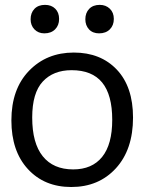

<svg xmlns="http://www.w3.org/2000/svg" viewBox="-20 -749 655 769"><path d="M25.6 -266.7Q25.6 -392.3 96.2 -465.4Q166.7 -538.5 275.6 -538.5Q383.3 -538.5 448.1 -469.9Q512.8 -401.3 512.8 -278.2Q512.8 -150 444.2 -75Q375.6 0 265.4 0Q157.7 0 91.7 -71.8Q25.6 -143.6 25.6 -266.7ZM109 -278.2Q109 -175.6 151.3 -123.1Q193.6 -70.5 273.1 -70.5Q348.7 -70.5 389.1 -120.5Q429.5 -170.5 429.5 -269.2Q429.5 -369.2 389.1 -418.6Q348.7 -467.9 266.7 -467.9Q193.6 -467.9 151.3 -422.4Q109 -376.9 109 -278.2ZM102.6 -671.8Q102.6 -697.4 117.9 -713.5Q133.3 -729.5 160.3 -729.5Q185.9 -729.5 201.3 -714.1Q216.7 -698.7 216.7 -673.1Q216.7 -647.4 200.6 -631.4Q184.6 -615.4 157.7 -615.4Q133.3 -615.4 117.9 -631.4Q102.6 -647.4 102.6 -671.8ZM321.8 -671.8Q321.8 -697.4 337.2 -713.5Q352.6 -729.5 379.5 -729.5Q403.8 -729.5 419.9 -714.1Q435.9 -698.7 435.9 -673.1Q435.9 -647.4 419.9 -631.4Q403.8 -615.4 376.9 -615.4Q351.3 -615.4 336.5 -631.4Q321.8 -647.4 321.8 -671.8Z"/></svg>

Font: Slabo 13px
Style: Regular
Weight: 400
Designer: John Hudson
Foundry: Tiro Typeworks Ltd.
Version: Version 1.02 Build 005a